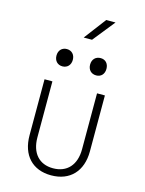

<svg xmlns="http://www.w3.org/2000/svg" viewBox="-145 -1085 890 1180"><g transform="rotate(15 300.0 -495.0)"><path d="M274 -860H327L439 -1000H380ZM408 -655C439 -655 459 -677 459 -710C459 -743 439 -765 408 -765C376 -765 355 -743 355 -710C355 -677 376 -655 408 -655ZM193 -655C224 -655 245 -677 245 -710C245 -743 224 -765 193 -765C162 -765 141 -743 141 -710C141 -677 162 -655 193 -655ZM299 10C419 10 492 -68 492 -194V-550H442V-194C442 -94 388 -35 299 -35C211 -35 158 -94 158 -194V-550H108V-194C108 -67 180 10 299 10Z"/></g></svg>

Font: JetBrains Mono Thin
Style: Regular
Weight: 100
Monospace: yes
Designer: Philipp Nurullin, Konstantin Bulenkov
Foundry: JetBrains
Version: Version 2.305